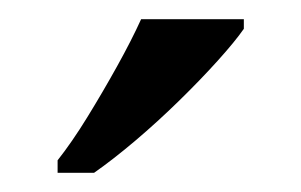

<svg xmlns="http://www.w3.org/2000/svg" viewBox="-20 -786 314 200"><path d="M40 -619Q55 -638 71 -664Q87 -690 102 -717Q117 -744 127 -766H234V-756Q225 -743 207 -723Q189 -703 166.5 -681Q144 -659 121 -639.5Q98 -620 78 -606H40Z"/></svg>

Font: Noto Serif Kannada
Style: Regular
Weight: 400
Designer: Universal Thirst, Indian Type Foundry and the Monotype Design Team
Foundry: Monotype Imaging Inc.
Version: Version 2.003